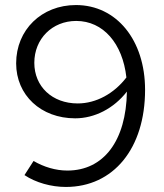

<svg xmlns="http://www.w3.org/2000/svg" viewBox="-20 -731 652 761"><path d="M281 -711C145 -711 44 -613 44 -480C44 -354 142 -262 278 -262C355 -262 431 -301 483 -368C480 -173 391 -55 247 -55C201 -55 154 -69 113 -93L77 -37C122 -7 183 10 241 10C430 10 555 -143 555 -375C555 -572 442 -711 281 -711ZM288 -321C187 -321 116 -388 116 -482C116 -577 187 -648 282 -648C389 -648 466 -559 481 -424C432 -360 361 -321 288 -321Z"/></svg>

Font: Red Hat Display
Style: Regular
Weight: 400
Designer: Pentagram, MCKL
Foundry: Pentagram, MCKL
Version: Version 1.023